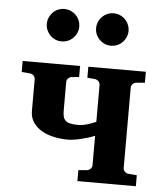

<svg xmlns="http://www.w3.org/2000/svg" viewBox="-52 -769 693 815"><g transform="rotate(5 294.5 -361.5)"><path d="M308.1 0V-46.9L344.2 -49.8Q353 -50.8 359.6 -57.4Q366.2 -64 366.2 -73.2V-198.2Q352.5 -192.4 336.9 -187.7Q321.3 -183.1 305.9 -179.4Q290.5 -175.8 276.1 -173.8Q261.7 -171.9 251 -171.9Q221.7 -171.9 192.9 -178Q164.1 -184.1 141.1 -197.3Q118.2 -210.4 104 -231Q89.8 -251.5 89.8 -280.8V-415Q89.8 -423.8 83.5 -430.4Q77.1 -437 67.9 -438L32.2 -440.9V-487.8H276.9V-440.9L246.1 -438Q236.8 -437 230.5 -430.4Q224.1 -423.8 224.1 -415V-293.9Q224.1 -278.8 226.6 -268.3Q229 -257.8 236.1 -251Q243.2 -244.1 256.3 -241Q269.5 -237.8 291 -237.8Q307.6 -237.8 327.4 -243.4Q347.2 -249 366.2 -257.8V-415Q366.2 -423.8 359.6 -430.4Q353 -437 344.2 -438L312 -440.9V-487.8H557.1V-440.9L521 -438Q511.7 -437 505.4 -430.4Q499 -423.8 499 -415V-73.2Q499 -64 505.4 -57.4Q511.7 -50.8 521 -49.8L557.1 -46.9V0ZM258.8 -653.8Q258.8 -639.6 253.4 -627.2Q248 -614.7 238.5 -605.2Q229 -595.7 216.3 -590.3Q203.6 -585 189.5 -585Q175.3 -585 162.6 -590.3Q149.9 -595.7 140.6 -605.2Q131.3 -614.7 126 -627.2Q120.6 -639.6 120.6 -653.8Q120.6 -668 126 -680.7Q131.3 -693.4 140.6 -702.9Q149.9 -712.4 162.6 -717.8Q175.3 -723.1 189.5 -723.1Q203.6 -723.1 216.3 -717.8Q229 -712.4 238.5 -702.9Q248 -693.4 253.4 -680.7Q258.8 -668 258.8 -653.8ZM468.8 -653.8Q468.8 -639.6 463.4 -627.2Q458 -614.7 448.5 -605.2Q439 -595.7 426.3 -590.3Q413.6 -585 399.4 -585Q385.3 -585 372.8 -590.3Q360.4 -595.7 350.8 -605.2Q341.3 -614.7 335.9 -627.2Q330.6 -639.6 330.6 -653.8Q330.6 -668 335.9 -680.7Q341.3 -693.4 350.8 -702.9Q360.4 -712.4 372.8 -717.8Q385.3 -723.1 399.4 -723.1Q413.6 -723.1 426.3 -717.8Q439 -712.4 448.5 -702.9Q458 -693.4 463.4 -680.7Q468.8 -668 468.8 -653.8Z"/></g></svg>

Font: Charis SIL
Style: Bold
Weight: 700
Foundry: SIL International
Version: Version 4.112